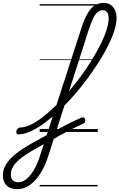

<svg xmlns="http://www.w3.org/2000/svg" viewBox="-276 -918 831 1336"><path d="M93 2Q119 -14 144.5 -28Q170 -42 194.5 -54.5Q219 -67 243 -78Q267 -89 289 -99Q300 -104 307 -100Q314 -96 316.5 -88Q319 -80 316 -71Q313 -62 305 -58Q277 -46 249 -32Q221 -18 192.5 -3.5Q164 11 136 26.5Q108 42 79 60ZM480 -792Q480 -809 475.5 -821.5Q471 -834 461.5 -840.5Q452 -847 437 -847Q419 -847 403 -834Q387 -821 373 -792.5Q359 -764 343 -716L60 167Q43 221 19.5 264Q-4 307 -31.5 337Q-59 367 -90.5 382.5Q-122 398 -157 398Q-190 398 -212.5 385.5Q-235 373 -245.5 351.5Q-256 330 -256 303Q-256 276 -246.5 251.5Q-237 227 -219 204Q-201 181 -174.5 159Q-148 137 -115.5 116Q-83 95 -45 74L68 12L60 67L-32 119Q-64 137 -90.5 154.5Q-117 172 -137.5 188.5Q-158 205 -172 222.5Q-186 240 -193.5 258Q-201 276 -201 296Q-201 310 -196 322.5Q-191 335 -179.5 342.5Q-168 350 -148 350Q-126 350 -105 337Q-84 324 -64 299.5Q-44 275 -26.5 239.5Q-9 204 5 158L292 -728Q321 -818 357.5 -858Q394 -898 444 -898Q473 -898 493 -884.5Q513 -871 524 -847.5Q535 -824 535 -792Q535 -754 519.5 -705Q504 -656 475.5 -599Q447 -542 408.5 -482Q370 -422 325 -361.5Q280 -301 230.5 -245.5Q181 -190 130 -142.5Q79 -95 29.5 -59Q-20 -23 -65 -3Q-110 17 -147 17Q-158 17 -161 9.5Q-164 2 -162 -7Q-160 -16 -152.5 -23.5Q-145 -31 -134 -31Q-102 -31 -62.5 -50Q-23 -69 21 -103Q65 -137 110.5 -181.5Q156 -226 201 -279Q246 -332 287.5 -388.5Q329 -445 363.5 -501.5Q398 -558 424.5 -611Q451 -664 465.5 -710.5Q480 -757 480 -792ZM0 369H404V379H0ZM0 -20H404V0H0ZM0 -505H404V-500H0ZM0 -889H404V-879H0Z"/></svg>

Font: Playwrite HR Guides
Style: Regular
Weight: 400
Designer: Veronika Burian, José Scaglione
Foundry: TypeTogether
Version: Version 1.003